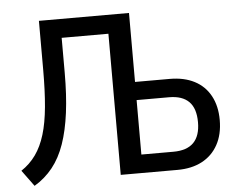

<svg xmlns="http://www.w3.org/2000/svg" viewBox="-51 -767 1048 843"><g transform="rotate(-5 473.0 -345.0)"><path d="M68 15 16 -56Q54 -81 80 -117.5Q106 -154 121.5 -205Q137 -256 143.5 -326Q150 -396 150 -489V-705H547V-401H700Q763 -401 808.5 -377.5Q854 -354 878.5 -309Q903 -264 903 -202Q903 -139 878 -93.5Q853 -48 807.5 -24Q762 0 699 0H449V-622H243V-468Q243 -370 233 -292.5Q223 -215 202.5 -156Q182 -97 148.5 -55Q115 -13 68 15ZM547 -81H688Q748 -81 777.5 -111Q807 -141 807 -201Q807 -262 777.5 -291.5Q748 -321 690 -321H547Z"/></g></svg>

Font: Nunito Sans 10pt Condensed SemiBold
Style: Regular
Weight: 600
Width: 3
Designer: Vernon Adams
Foundry: Vernon Adams
Version: Version 3.101;gftools[0.9.27]